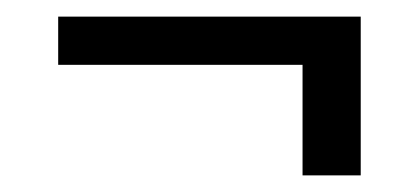

<svg xmlns="http://www.w3.org/2000/svg" viewBox="-20 -334 504 231"><path d="M344 -256H50V-314H414V-123H344Z"/></svg>

Font: Niramit Light
Style: Regular
Weight: 300
Designer: Katatrad Aksorn Co.,Ltd.
Foundry: Cadson Demak Co.,Ltd.
Version: Version 1.000; ttfautohint (v1.6)